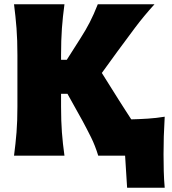

<svg xmlns="http://www.w3.org/2000/svg" viewBox="-20 -733 808 904"><path d="M46 0Q53.5 -56.5 57.8 -109.8Q62 -163 62 -230.5V-474Q62 -544.5 57.8 -599.5Q53.5 -654.5 46 -713H283.5Q275.5 -654.5 271.5 -599.5Q267.5 -544.5 267.5 -474V-451.5H294.5L360 -554.5Q383.5 -591 402.5 -627.8Q421.5 -664.5 440.5 -713H707.5Q657.5 -658 615.8 -602.5Q574 -547 533.5 -491.5L459.5 -389.5L540.5 -260.5Q553.5 -240 568.2 -217.2Q583 -194.5 598 -171Q637.5 -172 676.8 -174.5Q716 -177 755.5 -183.5Q752.5 -133 751.2 -90Q750 -47 750 -6.5Q750 33 751 72.2Q752 111.5 755.5 151H578.5L569 0H442.5Q428 -47.5 408.8 -86.2Q389.5 -125 368.5 -164L297.5 -291.5H267.5V-230.5Q267.5 -163 271.5 -109.8Q275.5 -56.5 283.5 0Z"/></svg>

Font: Commissioner Flair ExtraBold
Style: Regular
Weight: 800
Designer: Kostas Bartsokas
Foundry: Kostas Bartsokas
Version: Version 1.000; ttfautohint (v1.8.3)